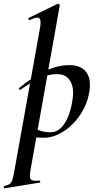

<svg xmlns="http://www.w3.org/2000/svg" viewBox="-92 -746 523 1041"><path d="M-67 275Q-70 276 -71.5 270Q-73 264 -69 263Q-49 258 -39.5 251.5Q-30 245 -25 229.5Q-20 214 -15 185L124 -589Q133 -637 121.5 -647Q110 -657 69 -637Q65 -636 62.5 -642Q60 -648 64 -649L220 -725Q225 -727 229 -723Q233 -719 232 -717L73 178Q66 217 75.5 227Q85 237 120 233Q124 233 126 238Q128 243 123 244ZM145 1Q120 1 95.5 -2Q71 -5 57 -8L67 -70Q88 -54 115 -41.5Q142 -29 182 -29Q216 -29 240.5 -54.5Q265 -80 281 -123Q297 -166 303 -220Q307 -252 300 -280Q293 -308 273 -326Q253 -344 216 -344Q172 -344 125 -322.5Q78 -301 20 -260Q16 -256 12.5 -261Q9 -266 13 -270Q77 -323 147.5 -358Q218 -393 285 -393Q345 -393 374 -357Q403 -321 393 -253Q386 -202 362 -156Q338 -110 303 -74.5Q268 -39 227 -19Q186 1 145 1Z"/></svg>

Font: Cormorant
Style: Bold Italic
Weight: 700
Italic angle: -10°
Designer: Christian Thalmann (Catharsis Fonts)
Foundry: Catharsis Fonts
Version: Version 4.000